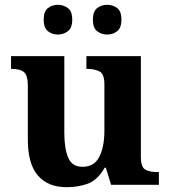

<svg xmlns="http://www.w3.org/2000/svg" viewBox="-20 -770 707 800"><path d="M258 10Q180 10 138 -38.5Q96 -87 96 -188V-412Q96 -456 80 -469.5Q64 -483 28 -483H26V-536H248V-216Q248 -152 264 -113.5Q280 -75 324 -75Q372 -75 393.5 -116Q415 -157 415 -227V-419Q415 -463 393.5 -473Q372 -483 343 -483H340V-536H567V-116Q567 -73 586 -63Q605 -53 634 -53H642V0H443L421 -71H416Q386 -19 345.5 -4.5Q305 10 258 10ZM427 -626Q403 -626 385 -639.8Q367 -653.6 367 -687.7Q367 -723 385 -736.5Q403 -750 427 -750Q450 -750 468 -736.7Q486 -723.4 486 -688Q486 -653.7 468 -639.8Q450 -626 427 -626ZM221 -626Q198 -626 180 -639.8Q162 -653.6 162 -687.7Q162 -723 180 -736.5Q198 -750 221 -750Q244 -750 262.5 -736.7Q281 -723.4 281 -688Q281 -653.7 262.5 -639.8Q244 -626 221 -626Z"/></svg>

Font: Noto Serif NP Hmong
Style: Regular
Weight: 400
Designer: Dalton Maag Ltd
Foundry: Dalton Maag Ltd
Version: Version 1.001